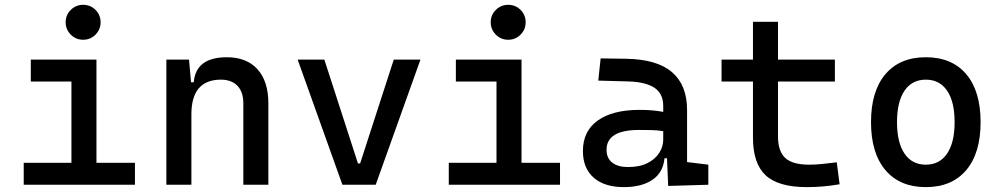

<svg xmlns="http://www.w3.org/2000/svg" viewBox="-20 -764 4142 794"><path d="M78.1 0V-90.8H275.4V-426.8H107.4V-517.6H378.9V-90.8H538.1V0ZM323.7 -599.6Q293.9 -599.6 272.7 -620.8Q251.5 -642.1 251.5 -671.9Q251.5 -702.1 272.7 -723.1Q293.9 -744.1 323.7 -744.1Q354 -744.1 375 -723.1Q396 -702.1 396 -671.9Q396 -642.1 375 -620.8Q354 -599.6 323.7 -599.6Z M986.3 0V-336.9Q986.3 -383.8 961.9 -409.2Q937.5 -434.6 893.6 -434.6Q771.5 -434.6 771.5 -291V0H668V-517.6H761.7L770 -423.8H781.2Q790 -527.3 918 -527.3Q1000 -527.3 1044.9 -477.5Q1089.8 -427.7 1089.8 -336.9V0Z M1396 0 1210.9 -517.6H1321.3L1460.4 -87.9H1469.2L1608.4 -517.6H1718.8L1533.7 0Z M1835.9 0V-90.8H2033.2V-426.8H1865.2V-517.6H2136.7V-90.8H2295.9V0ZM2081.5 -599.6Q2051.8 -599.6 2030.5 -620.8Q2009.3 -642.1 2009.3 -671.9Q2009.3 -702.1 2030.5 -723.1Q2051.8 -744.1 2081.5 -744.1Q2111.8 -744.1 2132.8 -723.1Q2153.8 -702.1 2153.8 -671.9Q2153.8 -642.1 2132.8 -620.8Q2111.8 -599.6 2081.5 -599.6Z M2743.2 4.9 2738.3 -109.4H2728Q2722.2 -49.8 2677.5 -20Q2632.8 9.8 2560.5 9.8Q2479.5 9.8 2435.1 -29.3Q2390.6 -68.4 2390.6 -139.6Q2390.6 -221.7 2451.9 -265.6Q2513.2 -309.6 2625 -309.6Q2680.7 -309.6 2722.7 -301.3V-325.2Q2722.7 -377 2686.3 -401.1Q2649.9 -425.3 2578.1 -427.2L2454.1 -430.7L2463.9 -522.5L2568.4 -521Q2696.8 -519 2759 -465.6Q2821.3 -412.1 2821.3 -309.6V-93.8L2909.2 -83V0ZM2722.7 -221.7Q2697.8 -225.6 2673.1 -226.1Q2648.4 -226.6 2623 -226.6Q2488.3 -226.6 2488.3 -144.5Q2488.3 -110.4 2511.5 -91.8Q2534.7 -73.2 2577.1 -73.2Q2625.5 -73.2 2658 -89.8Q2690.4 -106.4 2706.5 -132.3Q2722.7 -158.2 2722.7 -185.5Z M3316.4 9.8Q3198.7 9.8 3146.2 -39.1Q3093.8 -87.9 3093.8 -195.3V-426.8H2963.9V-517.6H3093.8V-673.8H3197.3V-517.6H3432.6V-426.8H3197.3V-200.2Q3197.3 -138.7 3227.3 -110.8Q3257.3 -83 3326.2 -83Q3350.6 -83 3377.9 -85.7Q3405.3 -88.4 3440.4 -92.8L3452.1 -2Q3418 3.9 3385.5 6.8Q3353 9.8 3316.4 9.8Z M3808.6 9.8Q3701.2 9.8 3641.6 -60.5Q3582 -130.9 3582 -258.8Q3582 -387.2 3641.6 -457.3Q3701.2 -527.3 3808.6 -527.3Q3916.5 -527.3 3975.8 -457.3Q4035.2 -387.2 4035.2 -258.8Q4035.2 -130.9 3975.8 -60.5Q3916.5 9.8 3808.6 9.8ZM3808.6 -83Q3865.7 -83 3896.7 -128.9Q3927.7 -174.8 3927.7 -258.8Q3927.7 -343.3 3896.7 -388.9Q3865.7 -434.6 3808.6 -434.6Q3751.5 -434.6 3720.5 -388.9Q3689.5 -343.3 3689.5 -258.8Q3689.5 -174.8 3720.5 -128.9Q3751.5 -83 3808.6 -83Z"/></svg>

Font: CaskaydiaCove NFP
Style: Regular
Weight: 400
Designer: Aaron Bell
Foundry: Saja Typeworks
Version: Version 2111.001; VTT 6.35;Nerd Fonts 3.1.1